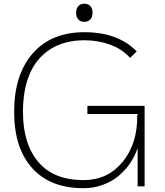

<svg xmlns="http://www.w3.org/2000/svg" viewBox="-20 -991 879 1021"><path d="M749 -428.2V0H711.9V-199.2H710Q696.8 -159.2 671.6 -122.6Q646.5 -85.9 610.8 -55.9Q575.2 -25.9 526.9 -8.1Q478.5 9.8 424.8 9.8Q246.6 9.8 150.9 -97.2Q55.2 -204.1 55.2 -396Q55.2 -593.8 153.8 -706.8Q252.4 -819.8 429.2 -819.8Q606.9 -819.8 707 -717.8L671.9 -683.1Q628.9 -731 564.5 -753.9Q500 -776.9 430.2 -776.9Q321.3 -776.9 246.8 -728.8Q172.4 -680.7 137.2 -596.2Q102.1 -511.7 102.1 -396Q102.1 -226.1 183.8 -129.6Q265.6 -33.2 424.8 -33.2Q552.2 -33.2 632.1 -130.1Q711.9 -227.1 710 -379.9L714.8 -384.8H444.8V-428.2ZM428.2 -971.2Q449.2 -971.2 460.7 -958Q472.2 -944.8 472.2 -922.9Q472.2 -900.9 460.4 -887.9Q448.7 -875 428.2 -875Q407.7 -875 396.2 -887.9Q384.8 -900.9 384.8 -922.9Q384.8 -944.8 396.2 -958Q407.7 -971.2 428.2 -971.2Z"/></svg>

Font: Sinkin Sans 200 X Light
Style: Regular
Weight: 200
Designer: Keith Bates
Foundry: K-Type
Version: Sinkin Sans (version 1.0)  by Keith Bates   •   © 2014   www